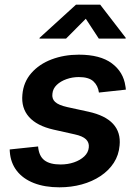

<svg xmlns="http://www.w3.org/2000/svg" viewBox="-20 -781 584 812"><path d="M231.4 11.2Q169.4 11.2 123.3 -6.8Q77.1 -24.9 51 -58.6Q24.9 -92.3 21.5 -139.2Q21.5 -141.6 21.2 -144Q21 -146.5 21 -148.9L141.1 -161.6Q144.5 -121.1 167.7 -103.3Q190.9 -85.4 235.8 -85.4Q267.1 -85.4 293.2 -94.5Q319.3 -103.5 336.4 -119.6Q353.5 -135.7 355.5 -157.2Q357.9 -177.7 343.8 -191.7Q329.6 -205.6 295.4 -212.9L206.1 -232.9Q135.7 -249 102.5 -286.6Q69.3 -324.2 74.7 -380.9Q79.1 -433.6 112.3 -471.7Q145.5 -509.8 198.2 -529.8Q251 -549.8 313.5 -549.8Q403.8 -549.8 452.9 -513.2Q502 -476.6 510.3 -417Q510.7 -413.6 511.5 -409.7Q512.2 -405.8 512.2 -401.9L398.4 -389.6Q394.5 -418.9 375 -437Q355.5 -455.1 313 -455.1Q286.1 -455.1 261.2 -446.3Q236.3 -437.5 220 -421.9Q203.6 -406.2 201.7 -384.8Q198.7 -363.3 213.1 -349.9Q227.5 -336.4 264.6 -328.1L354 -308.6Q425.3 -293 458.3 -257.1Q491.2 -221.2 485.8 -166Q482.4 -125 461.2 -92.3Q439.9 -59.6 405 -36.4Q370.1 -13.2 325.7 -1Q281.2 11.2 231.4 11.2ZM259.3 -617.7H147L147.5 -621.1L301.3 -761.2H403.8L511.7 -621.1L511.2 -617.7H397.9L342.8 -701.7Z"/></svg>

Font: Inter 16pt SemiBold
Style: Italic
Weight: 600
Italic angle: -9.3988°
Version: Version 4.001;git-66647c0bb